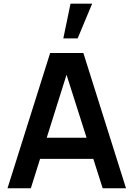

<svg xmlns="http://www.w3.org/2000/svg" viewBox="-20 -1002 710 1022"><path d="M247 -720H423.7L650.7 0H526.5L320.7 -646H347.3L144.2 0H20ZM146.7 -268.7H524.7V-156.2H146.7ZM317 -797.5H393.3L470.5 -982.5H355.4Z"/></svg>

Font: Tap Sans
Style: Regular
Weight: 400
Designer: Tap Payments
Foundry: Tap Payments
Version: Version 1.001;Glyphs 3.1.2 (3151)